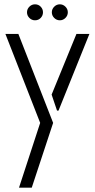

<svg xmlns="http://www.w3.org/2000/svg" viewBox="-20 -683 438 889"><path d="M257 -589Q242 -589 231 -600Q220 -611 220 -626Q220 -641 231 -652Q242 -663 257 -663Q272 -663 283 -652Q294 -641 294 -626Q294 -611 283 -600Q272 -589 257 -589ZM142 -589Q127 -589 116 -600Q105 -611 105 -626Q105 -641 116 -652Q127 -663 142 -663Q158 -663 168.5 -652Q179 -641 179 -626Q179 -611 168.5 -600Q158 -589 142 -589ZM68 186 166 -114 5 -526H65L226 -114L127 186ZM244 -171 219 -245 334 -526H394L251 -171Z"/></svg>

Font: Stick No Bills ExtraLight Light
Style: Regular
Weight: 300
Version: Version 2.000